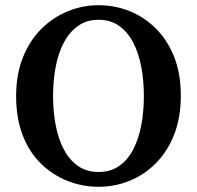

<svg xmlns="http://www.w3.org/2000/svg" viewBox="-20 -701 757 738"><path d="M359 17Q297 17 240 -5.5Q183 -28 138 -71.5Q93 -115 67.5 -180.5Q42 -246 42 -332Q42 -415 68 -480Q94 -545 138.5 -589.5Q183 -634 240 -657.5Q297 -681 359 -681Q421 -681 477.5 -658.5Q534 -636 578.5 -592Q623 -548 649 -483.5Q675 -419 675 -333Q675 -249 649.5 -184Q624 -119 579.5 -74Q535 -29 478 -6Q421 17 359 17ZM359 -40Q405 -40 438 -63Q471 -86 492 -126.5Q513 -167 523 -219.5Q533 -272 533 -332Q533 -391 523 -444Q513 -497 492 -537.5Q471 -578 438 -601.5Q405 -625 359 -625Q313 -625 280 -601.5Q247 -578 225.5 -537.5Q204 -497 194 -444Q184 -391 184 -332Q184 -273 194 -220Q204 -167 225.5 -126.5Q247 -86 280 -63Q313 -40 359 -40Z"/></svg>

Font: Source Serif 4 18pt SemiBold
Style: Regular
Weight: 600
Designer: Frank Grießhammer
Foundry: Adobe Systems Incorporated
Version: Version 4.004;hotconv 1.0.116;makeotfexe 2.5.65601